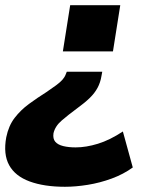

<svg xmlns="http://www.w3.org/2000/svg" viewBox="-56 -526 590 736"><path d="M193 190Q113 190 57.5 169.5Q2 149 -21 107Q-44 65 -32 0Q-23 -44 0 -74Q23 -104 55 -127.5Q87 -151 122 -173Q144 -188 159 -199Q174 -210 183 -220Q192 -230 196 -241L200 -251H336L333 -235Q329 -210 318 -189.5Q307 -169 288 -150.5Q269 -132 240 -111Q206 -86 180.5 -64Q155 -42 149 -15Q146 6 156 17.5Q166 29 186.5 34Q207 39 234 39Q274 39 319.5 25Q365 11 415 -22L453 116Q417 142 372 158.5Q327 175 280.5 182.5Q234 190 193 190ZM185 -329 213 -506H405L377 -329Z"/></svg>

Font: Nunito Sans 7pt SemiCondensed Black
Style: Italic
Weight: 900
Width: 4
Italic angle: -9°
Designer: Vernon Adams
Foundry: Vernon Adams
Version: Version 3.101;gftools[0.9.27]